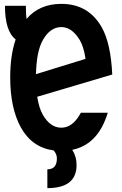

<svg xmlns="http://www.w3.org/2000/svg" viewBox="-20 -762 626 982"><path d="M531.2 -185.5Q519 -145 500.5 -110.8Q448.2 -15.6 349.6 4.4Q371.6 38.1 371.6 82Q371.6 200.2 222.2 200.2V104Q271 104 271 48.3Q271 25.9 254.4 7.3Q143.1 -7.8 86.4 -110.8Q32.2 -209.5 32.2 -366.2Q32.2 -478.5 60.1 -560.5Q5.4 -602.1 5.4 -732.4H112.3Q112.3 -690.9 115.7 -665Q181.2 -742.2 293.5 -742.2Q432.6 -742.2 500.5 -622.1Q546.4 -541 554.2 -380.9L170.4 -267.1Q179.2 -209 199.7 -173.8Q237.8 -108.9 293.5 -108.9Q348.6 -108.9 387.2 -174.3Q392.1 -182.6 393.6 -185.5ZM164.1 -382.8 417.5 -460.9Q408.2 -523.9 387.7 -557.6Q347.7 -623.5 293.5 -623.5Q237.3 -623.5 199.7 -558.1Q166.5 -500.5 164.1 -382.8Z"/></svg>

Font: Consola Mono
Style: Bold
Weight: 700
Monospace: yes
Designer: Wojciech Kalinowski "wmk69" (wmk69@o2.pl)
Foundry: Wojciech Kalinowski "wmk69" (wmk69@o2.pl)
Version: Version 2.1.0